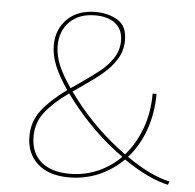

<svg xmlns="http://www.w3.org/2000/svg" viewBox="-50 -731 799 787"><g transform="rotate(5 349.5 -337.5)"><path d="M669 0Q589 -17 485 -88Q441 -44 384 -19.5Q327 5 261 5Q179 5 132.5 -36.5Q86 -78 86 -149Q86 -210 122 -256.5Q158 -303 224 -351Q189 -401 171 -444.5Q153 -488 153 -529Q153 -595 196 -637.5Q239 -680 313 -680Q364 -680 403 -657Q442 -634 442 -574Q442 -531 419.5 -495.5Q397 -460 364.5 -433Q332 -406 277 -368L246 -347Q259 -329 270 -315Q361 -197 483 -109Q526 -158 550 -224Q574 -290 574 -367H590Q590 -288 565.5 -219Q541 -150 496 -100Q595 -31 674 -14ZM237 -360 265 -379Q320 -417 351.5 -442Q383 -467 404.5 -499.5Q426 -532 426 -571Q426 -617 395.5 -641.5Q365 -666 312 -666Q246 -666 207.5 -628Q169 -590 169 -529Q169 -490 186 -449Q203 -408 237 -360ZM473 -98Q414 -139 358.5 -193Q303 -247 257 -306L233 -338Q171 -294 137 -250.5Q103 -207 103 -150Q103 -83 145 -46.5Q187 -10 263 -10Q324 -10 377.5 -33Q431 -56 473 -98Z"/></g></svg>

Font: Ysabeau Infant Thin
Style: Regular
Weight: 200
Designer: Christian Thalmann (Catharsis Fonts)
Version: Version 0.003